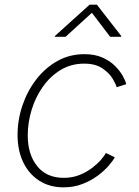

<svg xmlns="http://www.w3.org/2000/svg" viewBox="-20 -782 586 811"><path d="M248.5 9.3Q189.5 9.3 145.8 -18.8Q102.1 -46.9 78.1 -96.7Q54.2 -146.5 54.2 -211.9Q54.2 -275.4 74.7 -336.2Q95.2 -397 132.8 -446Q170.4 -495.1 222.2 -524.2Q273.9 -553.2 336.4 -553.2Q380.4 -553.2 412.4 -539.1Q444.3 -524.9 465.6 -503.7Q486.8 -482.4 498.5 -461.4Q510.3 -440.4 513.2 -426.3L472.7 -413.6Q469.7 -426.8 455.3 -450.4Q440.9 -474.1 411.9 -493.7Q382.8 -513.2 335.4 -513.2Q280.3 -513.2 236.3 -486.6Q192.4 -460 161.1 -415.8Q129.9 -371.6 113.5 -317.9Q97.2 -264.2 97.2 -210Q97.2 -130.4 136.7 -80.6Q176.3 -30.8 249.5 -30.8Q286.1 -30.8 316.7 -43.2Q347.2 -55.7 370.4 -73.7Q393.6 -91.8 408 -108.9Q422.4 -126 427.2 -135.7L464.8 -117.7Q457.5 -103.5 439.2 -82.3Q420.9 -61 392.8 -40Q364.7 -19 328.4 -4.9Q292 9.3 248.5 9.3ZM256.8 -626.5H211.4L211.9 -629.9L358.4 -762.2H389.2L492.2 -629.9L491.2 -626.5H445.3L368.2 -728Z"/></svg>

Font: Inter Extra Light
Style: Italic
Weight: 200
Italic angle: -9.39999°
Designer: Rasmus Andersson
Foundry: rsms
Version: Version 4.000;git-3c8e0fc